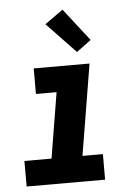

<svg xmlns="http://www.w3.org/2000/svg" viewBox="-54 -811 608 853"><g transform="rotate(-5 250.0 -384.5)"><path d="M30 0V-114H151L199 -406H107V-520H356L289 -114H380V0ZM305 -576 176 -711 257 -769 370 -624Z"/></g></svg>

Font: Iosevka SS04 Heavy Oblique
Style: Regular
Weight: 900
Italic angle: -9°
Monospace: yes
Designer: Belleve Invis
Foundry: Belleve Invis
Version: Version 19.0.0; ttfautohint (v1.8.4)